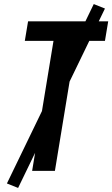

<svg xmlns="http://www.w3.org/2000/svg" viewBox="-20 -840 552 944"><path d="M138 0 243 -639H102L118 -735H512L496 -639H355L250 0ZM69 84 14 62 441 -820 496 -798Z"/></svg>

Font: Iosevka Term Curly Oblique
Style: Bold
Weight: 700
Italic angle: -9°
Designer: Belleve Invis
Foundry: Belleve Invis
Version: Version 32.3.0